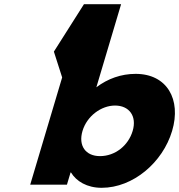

<svg xmlns="http://www.w3.org/2000/svg" viewBox="-20 -880 854 915"><path d="M800.2 -256C755.6 -106 614.5 15 464.5 15C394.5 15 343.8 -16 318.3 -58H316.3L299 0H124L276.2 -511L236.8 -634L380.1 -860H557.1L439.2 -464C493.4 -505 557.2 -528 626.2 -528C776.2 -528 844.9 -406 800.2 -256ZM612.2 -256C633.4 -327 595.3 -377 528.3 -377C462.3 -377 394.4 -327 373.2 -256C352.4 -186 387.5 -136 456.5 -136C528.5 -136 591.4 -186 612.2 -256Z"/></svg>

Font: Hussar
Style: BdOblThree
Weight: 700
Foundry: Cannot Into Space Fonts
Version: Version 2.00